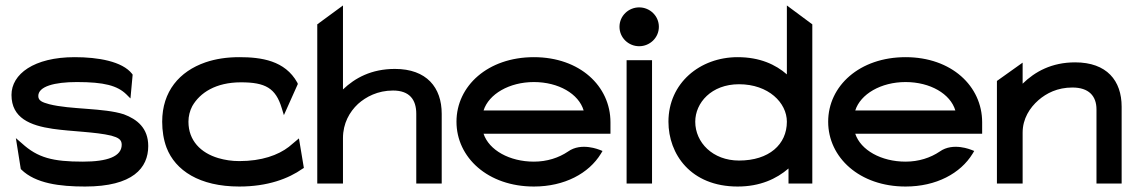

<svg xmlns="http://www.w3.org/2000/svg" viewBox="-20 -671 4151 702"><path d="M22 -324C22 -239 91 -212 173 -200C242 -190 329 -189 387 -175C412 -168 425 -161 425 -142C425 -99 373 -80 283 -80C173 -80 118 -94 60 -147L38 -166L56 -53L58 -51C110 0 199 11 291 11C466 11 522 -57 522 -137C522 -203 481 -235 433 -253C359 -277 238 -270 160 -290C134 -297 120 -303 120 -320C120 -355 179 -371 261 -371C361 -371 409 -358 442 -326L457 -311L465 -398L463 -401C427 -447 338 -462 253 -462C104 -462 22 -400 22 -324Z M573 -226C573 -193 578 -160 589 -131C621 -48 709 11 855 11C959 11 1035 -18 1086 -54L1091 -57L1073 -165L1036 -134C997 -104 937 -82 855 -82C827 -82 802 -86 778 -93C714 -112 669 -157 669 -226C669 -246 674 -266 683 -283C711 -332 769 -370 861 -370C950 -370 988 -349 1010 -276L1018 -250L1069 -364L1067 -369C1022 -450 935 -462 855 -462C810 -462 769 -456 731 -443C636 -410 573 -337 573 -226Z M1140 0H1234V-166C1234 -220 1258 -262 1289 -291C1318 -317 1361 -340 1417 -340C1477 -340 1502 -307 1502 -255V0H1595V-255C1595 -351 1540 -419 1424 -419C1338 -419 1278 -386 1234 -344V-651L1140 -582Z M1649 -226C1649 -95 1764 11 1932 11C2044 11 2133 -37 2177 -109L2183 -119L2173 -123C2172 -123 2106 -152 2057 -117C2023 -94 1980 -80 1932 -80C1843 -80 1768 -122 1748 -182H2212V-224C2212 -356 2100 -462 1932 -462C1764 -462 1649 -357 1649 -226ZM1748 -267C1767 -327 1842 -371 1932 -371C2022 -371 2096 -328 2114 -267Z M2245 -573C2245 -533 2278 -502 2317 -502C2356 -502 2389 -533 2389 -573C2389 -613 2356 -644 2317 -644C2278 -644 2245 -613 2245 -573ZM2271 0H2364V-451H2271Z M2424 -226C2424 -108 2505 11 2677 11C2759 11 2819 -17 2863 -55V0H2950V-582L2857 -651V-399C2816 -435 2758 -462 2677 -462C2539 -462 2424 -367 2424 -226ZM2522 -226C2522 -295 2581 -363 2682 -363C2790 -363 2857 -295 2857 -226C2857 -143 2792 -84 2682 -84C2586 -84 2522 -150 2522 -226Z M3008 -226C3008 -95 3123 11 3291 11C3403 11 3492 -37 3536 -109L3542 -119L3532 -123C3531 -123 3465 -152 3416 -117C3382 -94 3339 -80 3291 -80C3202 -80 3127 -122 3107 -182H3571V-224C3571 -356 3459 -462 3291 -462C3123 -462 3008 -357 3008 -226ZM3107 -267C3126 -327 3201 -371 3291 -371C3381 -371 3455 -328 3473 -267Z M3625 0H3719V-186C3719 -237 3745 -277 3777 -305C3806 -330 3846 -351 3901 -351C3961 -351 3989 -320 3989 -271V0H4081V-281C4081 -376 4027 -443 3911 -443C3825 -443 3764 -409 3719 -365V-442L3625 -375Z"/></svg>

Font: Charger Pro
Style: ExBdSuExt
Weight: 400
Designer: Jasper
Foundry: Cannot Into Space Fonts
Version: Version 1.09